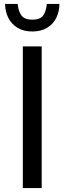

<svg xmlns="http://www.w3.org/2000/svg" viewBox="-20 -956 328 976"><path d="M96 -720H192V0H96ZM144 -796Q99 -796 68.5 -815Q38 -834 22 -866Q6 -898 6 -936H70Q73 -900 88.5 -878Q104 -856 144 -856Q185 -856 200 -878Q215 -900 218 -936H282Q282 -898 266.5 -866Q251 -834 220 -815Q189 -796 144 -796Z"/></svg>

Font: Kufam
Style: Regular
Weight: 400
Designer: Wael Morcos, Artur Schmal
Foundry: Original Type
Version: Version 1.301; ttfautohint (v1.8.3)